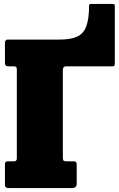

<svg xmlns="http://www.w3.org/2000/svg" viewBox="-20 -950 600 970"><path d="M45.5 -615H22Q5 -615 5 -631V-735.5Q5 -741 8.8 -745.5Q12.5 -750 17.5 -750H280Q337.5 -750 369.8 -765Q402 -780 415.8 -816.8Q429.5 -853.5 430 -918Q430 -925 431.2 -927.5Q432.5 -930 440 -930H546Q553 -930 556.5 -928.5Q560 -927 560 -920V-629.5Q560 -621.5 558 -618.2Q556 -615 548 -615H314.5Q297.5 -615 297.5 -596.5V-155Q297.5 -143 300.8 -139Q304 -135 316.5 -135H353.5Q367.5 -135 367.5 -120V-20Q367.5 -10.5 361.2 -5.2Q355 0 346 0H22.5Q5 0 5 -15V-121Q5 -135 18.5 -135H51.5Q65 -135 65 -150V-600Q65 -610 60.2 -612.5Q55.5 -615 45.5 -615Z"/></svg>

Font: Besley* Condensed Fatface
Style: Regular
Weight: 900
Width: 3
Designer: Owen Earl
Foundry: indestructible type*
Version: Version 3.000; ttfautohint (v1.8.3)